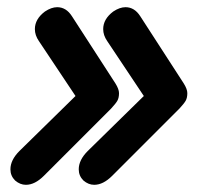

<svg xmlns="http://www.w3.org/2000/svg" viewBox="-20 -533 577 534"><path d="M9 -62Q9 -88 34 -113L190 -266L88 -419Q77 -435 77 -452Q77 -480 105 -501Q123 -513 139 -513Q164 -513 180 -488L301 -301Q311 -285 311 -274Q311 -261 306.5 -253Q302 -245 289 -231L102 -44Q77 -19 52 -19Q36 -19 22 -31Q9 -44 9 -62ZM199 -62Q199 -88 224 -113L380 -266L278 -419Q267 -435 267 -452Q267 -480 295 -501Q313 -513 329 -513Q354 -513 370 -488L491 -301Q501 -285 501 -274Q501 -261 496.5 -253Q492 -245 479 -231L292 -44Q267 -19 242 -19Q226 -19 212 -31Q199 -44 199 -62Z"/></svg>

Font: Kodchasan
Style: Bold Italic
Weight: 700
Italic angle: -10°
Version: Version 1.000; ttfautohint (v1.6)